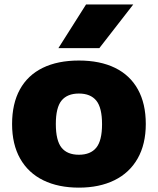

<svg xmlns="http://www.w3.org/2000/svg" viewBox="-20 -828 706 858"><path d="M34 -273.5Q34 -365 69 -428.5Q104 -492 171 -524.8Q238 -557.5 332.5 -557.5Q427 -557.5 494 -524.8Q561 -492 596.2 -428.5Q631.5 -365 631.5 -274Q631.5 -183.5 595 -119.5Q558.5 -55.5 491.2 -22.5Q424 10.5 332.5 10.5Q241 10.5 173.8 -22.2Q106.5 -55 70.2 -119Q34 -183 34 -273.5ZM436 -273Q436 -347 410.2 -378.5Q384.5 -410 332.5 -410Q281 -410 255.2 -378.8Q229.5 -347.5 229.5 -274Q229.5 -200 255 -168.2Q280.5 -136.5 332.5 -136.5Q384.5 -136.5 410.2 -168Q436 -199.5 436 -273ZM241 -613 364.5 -808H575.5L424 -613Z"/></svg>

Font: Encode Sans Semi Expanded ExBd
Style: Regular
Weight: 800
Width: 6
Designer: Multiple Designers
Foundry: Impallari Type
Version: Version 2.000